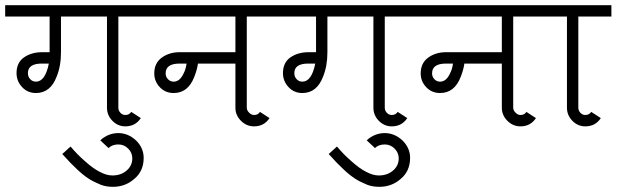

<svg xmlns="http://www.w3.org/2000/svg" viewBox="-36 -483 2386 743"><path d="M153 -237H126Q72 -237 72 -200Q72 -186 81 -176.5Q90 -167 103 -167Q139 -167 153 -237ZM-16 -463H550V-419H422V-66Q422 -55 430 -46.5Q438 -38 449 -38Q464 -38 472 -50L509 -26Q488 6 449 6Q420 6 399 -15.5Q378 -37 378 -66V-419H200V-281Q200 -227 183 -186Q159 -123 103 -123Q71 -123 49.5 -146Q28 -169 28 -200Q28 -241 57 -261Q86 -281 127 -281H156V-419H-16Z M399 196Q432 196 454 177Q476 158 476 130Q476 108 460 92Q444 76 422 76Q398 76 384 90L352 60Q383 32 422 32Q460 32 491 61Q520 90 520 128Q520 179 484 209Q449 240 401 240Q375 240 354 232Q325 220 308 209Q285 194 262 172Q238 150 205 113L237 84Q263 115 292 140Q324 169 350 182Q376 196 399 196Z M686 -237H659Q605 -237 605 -199Q605 -186 614 -176.5Q623 -167 636 -167Q661 -167 676 -202Q683 -216 686 -237ZM947 6Q918 6 896.5 -15.5Q875 -37 875 -66V-237H730Q727 -214 716 -186Q692 -123 636 -123Q604 -123 582.5 -145.5Q561 -168 561 -199Q561 -239 590 -260Q619 -281 659 -281H875V-419H517V-463H1047V-419H919V-66Q919 -56 928 -47Q937 -38 947 -38Q963 -38 970 -50L1007 -26Q986 6 947 6Z M1184 -237H1157Q1103 -237 1103 -200Q1103 -186 1112 -176.5Q1121 -167 1134 -167Q1170 -167 1184 -237ZM1015 -463H1581V-419H1453V-66Q1453 -55 1461 -46.5Q1469 -38 1480 -38Q1495 -38 1503 -50L1540 -26Q1519 6 1480 6Q1451 6 1430 -15.5Q1409 -37 1409 -66V-419H1231V-281Q1231 -227 1214 -186Q1190 -123 1134 -123Q1102 -123 1080.5 -146Q1059 -169 1059 -200Q1059 -241 1088 -261Q1117 -281 1158 -281H1187V-419H1015Z M1430 196Q1463 196 1485 177Q1507 158 1507 130Q1507 108 1491 92Q1475 76 1453 76Q1429 76 1415 90L1383 60Q1414 32 1453 32Q1491 32 1522 61Q1551 90 1551 128Q1551 179 1515 209Q1480 240 1432 240Q1406 240 1385 232Q1356 220 1339 209Q1316 194 1293 172Q1269 150 1236 113L1268 84Q1294 115 1323 140Q1355 169 1381 182Q1407 196 1430 196Z M1717 -237H1690Q1636 -237 1636 -199Q1636 -186 1645 -176.5Q1654 -167 1667 -167Q1692 -167 1707 -202Q1714 -216 1717 -237ZM1978 6Q1949 6 1927.5 -15.5Q1906 -37 1906 -66V-237H1761Q1758 -214 1747 -186Q1723 -123 1667 -123Q1635 -123 1613.5 -145.5Q1592 -168 1592 -199Q1592 -239 1621 -260Q1650 -281 1690 -281H1906V-419H1548V-463H2078V-419H1950V-66Q1950 -56 1959 -47Q1968 -38 1978 -38Q1994 -38 2001 -50L2038 -26Q2017 6 1978 6Z M2330 -463V-419H2202V-66Q2202 -55 2210 -46.5Q2218 -38 2229 -38Q2244 -38 2252 -50L2289 -26Q2268 6 2229 6Q2200 6 2179 -15.5Q2158 -37 2158 -66V-419H2046V-463Z"/></svg>

Font: Bhavuka
Style: Regular
Weight: 400
Version: 2.94.0; ttfautohint (v1.2) -l 7 -r 28 -G 50 -x 13 -D deva -f